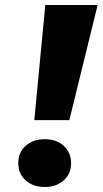

<svg xmlns="http://www.w3.org/2000/svg" viewBox="-20 -720 410 767"><path d="M161 -700H370L257 -240H117ZM53 -68Q53 -111 82.5 -137.5Q112 -164 159 -164Q205 -164 234.5 -137.5Q264 -111 264 -68Q264 -26 234.5 0.5Q205 27 159 27Q112 27 82.5 0.5Q53 -26 53 -68Z"/></svg>

Font: Jost* Heavy
Style: Italic
Weight: 800
Italic angle: -10°
Version: Version 3.7